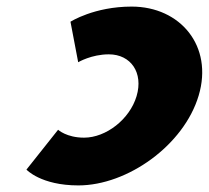

<svg xmlns="http://www.w3.org/2000/svg" viewBox="-20 -548 634 583"><path d="M235.2 -130C182.2 -130 156.4 -154 156.4 -154L60.3 -33C60.3 -33 104 15 218 15C367 15 538.4 -107 583.3 -258C628 -408 527.7 -528 379.7 -528C265.7 -528 194 -482 194 -482L217.4 -359C217.4 -359 257.5 -383 310.5 -383C377.5 -383 415.9 -327 394.7 -256C373.9 -186 302.2 -130 235.2 -130Z"/></svg>

Font: Hussar
Style: BdOblThree
Weight: 700
Foundry: Cannot Into Space Fonts
Version: Version 2.00